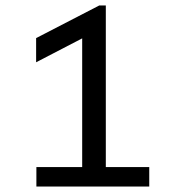

<svg xmlns="http://www.w3.org/2000/svg" viewBox="-20 -686 654 706"><path d="M113.8 0V-71.8H282.2V-544.9L112.8 -457V-545.9L345.2 -666H369.1V-71.8H528.8V0Z"/></svg>

Font: IntelOne Mono
Style: Regular
Weight: 400
Designer: Fred Shallcrass
Foundry: Frere-Jones Type LLC
Version: Version 1.200;hotconv 1.1.0;makeotfexe 2.6.0;FJTRelease1.2